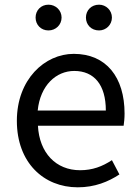

<svg xmlns="http://www.w3.org/2000/svg" viewBox="-20 -787 594 820"><path d="M312 13C385 13 443 -11 490 -42L458 -103C417 -76 375 -60 322 -60C219 -60 148 -134 142 -250H508C510 -264 512 -282 512 -302C512 -457 434 -557 295 -557C171 -557 52 -448 52 -271C52 -92 167 13 312 13ZM141 -315C152 -423 220 -484 297 -484C382 -484 432 -425 432 -315ZM187 -657C218 -657 243 -681 243 -712C243 -743 218 -767 187 -767C155 -767 132 -743 132 -712C132 -681 155 -657 187 -657ZM403 -657C433 -657 458 -681 458 -712C458 -743 433 -767 403 -767C370 -767 347 -743 347 -712C347 -681 370 -657 403 -657Z"/></svg>

Font: Noto Sans Mono CJK HK
Style: Regular
Weight: 400
Designer: Ryoko NISHIZUKA 西塚涼子 (kana, bopomofo & ideographs); Paul D. Hunt (Latin, Greek & Cyrillic); Sandoll Communications 산돌커뮤니
Foundry: Adobe
Version: Version 2.004;hotconv 1.0.118;makeotfexe 2.5.65603